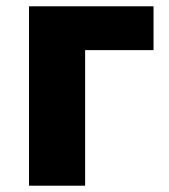

<svg xmlns="http://www.w3.org/2000/svg" viewBox="-20 -589 537 609"><path d="M72 0H250V-430H467V-569H72Z"/></svg>

Font: Noto Sans CJK TC Black
Style: Regular
Weight: 900
Designer: Ryoko NISHIZUKA 西塚涼子 (kana, bopomofo & ideographs); Paul D. Hunt (Latin, Greek & Cyrillic); Sandoll Communications 산돌커뮤니
Foundry: Adobe
Version: Version 2.004;hotconv 1.0.118;makeotfexe 2.5.65603